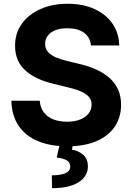

<svg xmlns="http://www.w3.org/2000/svg" viewBox="-20 -757 695 1007"><path d="M333 10.4Q244.9 10.4 179.7 -16.6Q114.6 -43.5 78.1 -96.7Q41.7 -149.9 39.6 -228.5H188.5Q191.2 -192.2 209.8 -167.7Q228.4 -143.2 259.7 -130.9Q291 -118.6 331.2 -118.6Q370.4 -118.6 399.4 -129.9Q428.4 -141.2 444.4 -161.5Q460.4 -181.7 460.4 -208.6Q460.4 -233 445.8 -249.5Q431.3 -265.9 403.8 -277.7Q376.3 -289.6 336.5 -298.8L257 -318.4Q165.1 -340.4 112.1 -388.4Q59 -436.4 59 -517.2Q59 -583.2 94.7 -632.7Q130.5 -682.1 192.7 -709.7Q255 -737.3 334.6 -737.3Q415.7 -737.3 476.1 -709.5Q536.5 -681.7 570.4 -632.4Q604.2 -583 605.3 -518.4H457.2Q453.2 -561.2 420.9 -585Q388.7 -608.8 333.4 -608.8Q296.1 -608.8 269.9 -598.3Q243.8 -587.8 230.2 -569.2Q216.6 -550.7 216.6 -527Q216.6 -501.3 232.2 -484Q247.8 -466.8 274 -455.8Q300.2 -444.8 331.4 -437.3L396.5 -421.5Q443.8 -410.7 483.7 -392.9Q523.6 -375 553.2 -349.2Q582.7 -323.3 598.9 -288.3Q615 -253.2 615 -207.8Q615 -141.3 581.5 -92.2Q547.9 -43.2 485 -16.4Q422 10.4 333 10.4ZM293.4 -2.9H363.3L357.4 28.3Q393.8 33.9 417.2 55.6Q440.7 77.2 441 114.6Q441.3 167.6 391.9 198.9Q342.5 230.2 252.9 229.9L251.8 162.5Q296.7 162.7 322.2 151.8Q347.7 140.8 348.2 118.2Q349.1 96.4 331.8 85Q314.6 73.6 277.5 69.3Z"/></svg>

Font: Inter
Style: Regular
Weight: 400
Designer: Rasmus Andersson
Foundry: rsms
Version: Version 4.000;git-8c9346024